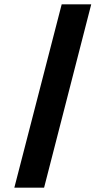

<svg xmlns="http://www.w3.org/2000/svg" viewBox="-20 -800 506 884"><path d="M183 64H46L264 -780H400Z"/></svg>

Font: SUIT ExtraBold
Style: Regular
Weight: 800
Designer: Sunn Youn; Korean Glyphs from Source Han Sans (Sandoll Communications; Soo-young Jang, Joo-yeon Kang)
Foundry: Sunn
Version: Version 1.008